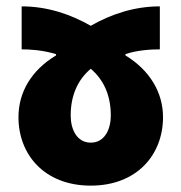

<svg xmlns="http://www.w3.org/2000/svg" viewBox="-20 -573 570 603"><path d="M48 -553V-418C73 -418 113 -416 156 -403V-399C78 -352 38 -283 38 -205C38 -87 120 10 265 10C410 10 492 -87 492 -205C492 -282 451 -352 374 -399V-403C412 -416 457 -418 482 -418V-553C401 -553 328 -528 265 -492C202 -528 129 -553 48 -553ZM265 -357C304 -324 328 -276 328 -210C328 -169 310 -125 265 -125C220 -125 202 -169 202 -210C202 -276 226 -324 265 -357Z"/></svg>

Font: Noto Sans Georgian ExtraCondensed Black
Style: Regular
Weight: 900
Width: 2
Designer: Monotype Design Team, Akaki Razmadze
Foundry: Google LLC
Version: Version 2.005